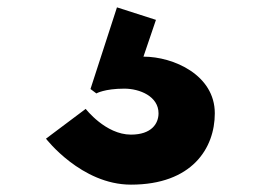

<svg xmlns="http://www.w3.org/2000/svg" viewBox="-20 -60 709 522"><path d="M404 -6 298 -40 226 182 242 194C242 194 264 181 318 181C360 181 411 202 411 248C411 276 392 306 336 306C267 306 213 236 213 236L105 317C105 317 201 442 336 442C502 442 564 343 564 248C564 144 452 94 370 94Z"/></svg>

Font: Hussar Dziwak
Style: Regular
Weight: 400
Version: Version 1.022